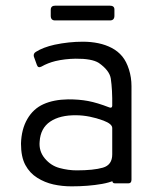

<svg xmlns="http://www.w3.org/2000/svg" viewBox="-20 -655 569 686"><path d="M349.5 -224.2Q299.5 -242.7 252.7 -243.2Q194.2 -244 159.5 -220.6Q124.8 -197.2 121.7 -149.7Q118.3 -115.2 140 -89.1Q161.7 -63 192.8 -54.7Q224 -46.3 253.8 -46.3Q314.3 -46.3 347.7 -56Q381 -65.7 381 -103.3V-197.7Q381 -212.2 349.5 -224.2ZM449.7 -108.5Q448.7 -53.8 421.4 -30.2Q394.2 -6.7 344.7 2.1Q295.2 10.8 235.7 10.8Q201.5 10.8 170.7 3.9Q139.8 -3 113.1 -19.8Q86.3 -36.5 70.7 -65.3Q55 -94.2 55 -142Q56.5 -193.5 77.8 -230Q99 -266.5 135.4 -282.8Q171.8 -299.2 223 -300Q262.3 -300.2 294.8 -294.1Q327.3 -288 370.3 -271.3Q380 -267.5 381 -276.7Q381.8 -334.5 375.8 -374.5Q371 -403.7 332.8 -430.3Q308 -445.8 250.3 -445.3Q211.5 -444.7 177.7 -436.7Q150.8 -430 128.5 -417.3Q115.8 -410.5 111.7 -423.2L101 -452.8Q98.3 -463.8 108.3 -469.8Q134 -486 174.8 -495.2Q225.7 -506 276.2 -506Q305.2 -506 331.6 -500.5Q358 -495 379.8 -483.4Q401.7 -471.8 416.8 -453.5Q431.8 -435.2 440.8 -406.7Q449.8 -378.2 449.8 -347ZM382.2 -153.7H449.8V-13Q449.7 0 439.2 0H390Q381 0 381 -11.2ZM161.3 -598.5V-619.8Q161.3 -634.8 177.5 -634.8H372Q388.8 -634.8 388.8 -621.3V-598.7Q388.8 -582 372.7 -582H176.7Q161.3 -582 161.3 -598.5Z"/></svg>

Font: Vivano Light
Style: Regular
Weight: 300
Designer: Joe Prince, Josias Burgherr
Version: Version 2.064;September 19, 2022;FontCreator 14.0.0.2877 64-